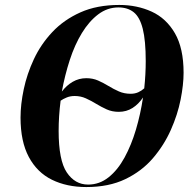

<svg xmlns="http://www.w3.org/2000/svg" viewBox="-20 -745 789 776"><path d="M329 11Q250 11 190 -18.5Q130 -48 96.5 -110.5Q63 -173 63 -270Q63 -323 76 -384.5Q89 -446 117 -506Q145 -566 191.5 -615.5Q238 -665 305 -695Q372 -725 462 -725Q534 -725 593 -698Q652 -671 687 -610.5Q722 -550 722 -451Q722 -403 710 -342.5Q698 -282 670.5 -220Q643 -158 598 -105.5Q553 -53 486.5 -21Q420 11 329 11ZM508 -366Q525 -366 538.5 -372Q552 -378 563 -388Q566 -416 567.5 -444Q569 -472 569 -498Q569 -581 557 -628.5Q545 -676 520.5 -695.5Q496 -715 459 -715Q414 -715 377 -687Q340 -659 311 -611.5Q282 -564 262 -502.5Q242 -441 230 -375Q249 -400 274 -414.5Q299 -429 329 -429Q355 -429 376.5 -419.5Q398 -410 418.5 -397.5Q439 -385 460.5 -375.5Q482 -366 508 -366ZM336 1Q382 1 419 -28.5Q456 -58 483.5 -108.5Q511 -159 529.5 -221.5Q548 -284 558 -351Q540 -324 515.5 -308.5Q491 -293 460 -293Q433 -293 411 -303Q389 -313 368.5 -325.5Q348 -338 327 -347.5Q306 -357 282 -357Q264 -357 249.5 -351Q235 -345 225 -338Q221 -307 219 -276.5Q217 -246 217 -216Q217 -97 250 -48Q283 1 336 1Z"/></svg>

Font: Noto Serif Display SemiCondensed
Style: Bold Italic
Weight: 700
Width: 4
Italic angle: -12°
Designer: Monotype Design Team
Foundry: Monotype Imaging Inc.
Version: Version 2.009